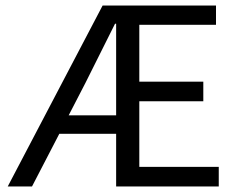

<svg xmlns="http://www.w3.org/2000/svg" viewBox="-20 -676 862 696"><path d="M401 -258V-590H397Q344 -483 290 -376L229 -258ZM773 -71V0H401V-191H195L96 0H8L352 -656H763V-586H485V-380H717V-309H485V-71Z"/></svg>

Font: Myanmar Sanpya
Style: Regular
Weight: 400
Designer: Danh Hong
Foundry: Google Inc.
Version: Version 2.00 November 22, 2015